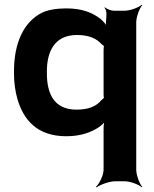

<svg xmlns="http://www.w3.org/2000/svg" viewBox="-20 -574 660 823"><path d="M436 -455 440 -456C437 -466 424 -482 412 -492C377 -520 331 -538 265 -538C223 -538 185 -532 159 -519C80 -479 40 -387 40 -269V-259C40 -220 45 -185 54 -152C79 -64 136 10 264 10C324 10 370 -6 404 -29C415 -37 430 -50 434 -59L430 -60C426 -52 424 -36 424 -24V153C424 177 406 214 391 227L394 229C410 217 450 203 474 203H514C538 203 575 217 588 229L590 227C578 214 564 177 564 153V-478C564 -502 578 -539 590 -552L588 -554C575 -542 538 -528 514 -528H468C456 -528 436 -536 430 -543L428 -540C446 -522 428 -481 436 -455ZM310 -424C361 -424 394 -409 415 -385C417 -383 427 -375 428 -376L426 -379C425 -378 424 -364 424 -361V-168C424 -166 425 -152 426 -151L428 -155C427 -156 417 -147 415 -145C394 -119 360 -104 308 -104C208 -104 181 -178 181 -259V-269C181 -349 211 -424 310 -424Z"/></svg>

Font: Asimov
Style: EdgeWide
Weight: 500
Designer: Google
Version: Version 2.000980: 2014